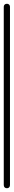

<svg xmlns="http://www.w3.org/2000/svg" viewBox="-20 -1000 73 1020"><path d="M0 -17H33V-964H0ZM17 -33Q9 -33 4.5 -28.5Q0 -24 0 -17Q0 -9 4.5 -4.5Q9 0 17 0Q24 0 28.5 -4.5Q33 -9 33 -17Q33 -24 28.5 -28.5Q24 -33 17 -33ZM17 -980Q9 -980 4.5 -975.5Q0 -971 0 -964Q0 -956 4.5 -951.5Q9 -947 17 -947Q24 -947 28.5 -951.5Q33 -956 33 -964Q33 -971 28.5 -975.5Q24 -980 17 -980Z"/></svg>

Font: Wavefont Light
Style: Regular
Weight: 300
Version: Version 3.004;gftools[0.9.33]